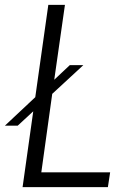

<svg xmlns="http://www.w3.org/2000/svg" viewBox="-66 -770 540 790"><path d="M387.2 -61 377.9 0H26.9L70.8 -312L6.8 -252.9H-45.9L79.1 -370.1L132.8 -750H201.2L157.2 -441.9L221.2 -502H276.9L148.9 -383.8L104 -61Z"/></svg>

Font: Oakes Grotesk
Style: Light Italic
Weight: 300
Designer: Samuel Oakes
Foundry: Samuel Oakes
Version: Version 1.0 | wf-rip DC20170320